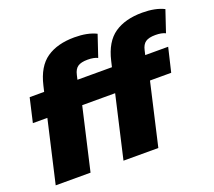

<svg xmlns="http://www.w3.org/2000/svg" viewBox="-121 -885 1166 1046"><g transform="rotate(-20 461.5 -361.5)"><path d="M823 -584Q785 -584 766 -571Q747 -558 740 -526L734 -500H867L834 -361H711L628 0H426L509 -361H318L235 0H33L116 -361H32L64 -500H148L156 -534Q180 -637 242.5 -680Q305 -723 404 -723Q480 -723 530 -698L488 -573Q466 -584 430 -584Q392 -584 373 -571Q354 -558 347 -526L341 -500H541L549 -534Q573 -637 635.5 -680Q698 -723 797 -723Q873 -723 923 -698L881 -573Q859 -584 823 -584Z"/></g></svg>

Font: Elaine Sans ExtraBold
Style: Italic
Weight: 800
Italic angle: -13°
Designer: Wei Huang
Foundry: Wei Huang
Version: Version 2.001;December 24, 2019;FontCreator 12.0.0.2547 64-b